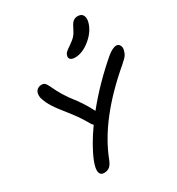

<svg xmlns="http://www.w3.org/2000/svg" viewBox="-211 -1058 1083 1175"><g transform="rotate(-30 330.0 -470.5)"><path d="M378.9 -714.8Q356.9 -714.8 346.9 -723.6Q336.9 -732.4 339.8 -747.1Q342.8 -760.7 353 -770.8Q363.3 -780.8 388.2 -796.9Q417 -816.4 430.9 -832.8Q444.8 -849.1 459 -878.9Q471.7 -906.2 485.1 -916.5Q498.5 -926.8 516.1 -926.8Q541.5 -926.8 551.5 -910.9Q561.5 -895 557.1 -869.1Q544.4 -809.1 488.5 -762Q432.6 -714.8 378.9 -714.8ZM179.2 -14.2Q153.3 -14.2 147.7 -37.8Q142.1 -61.5 161.1 -110.8Q195.3 -196.8 270 -301.8Q260.7 -309.6 253.9 -323.2Q224.1 -375.5 191.2 -418.2Q158.2 -460.9 131.3 -495.1Q104.5 -529.3 85.9 -565.9Q73.2 -593.8 70.1 -607.7Q66.9 -621.6 69.8 -638.2Q73.2 -654.8 85.7 -664.3Q98.1 -673.8 115.2 -673.8Q130.4 -673.8 138.7 -666Q147 -658.2 157.2 -636.2Q176.3 -594.2 198.2 -559.1Q220.2 -523.9 237.5 -502.4Q254.9 -481 278.3 -445.8Q301.8 -410.6 321.8 -370.1Q429.7 -503.9 566.9 -621.1Q606 -652.8 631.8 -652.8Q646 -652.8 654.3 -639.9Q662.6 -627 659.2 -607.9Q654.3 -586.4 644.8 -572.5Q635.3 -558.6 606 -533.2Q335.9 -304.2 246.1 -71.8Q233.9 -39.6 218.3 -26.9Q202.6 -14.2 179.2 -14.2Z"/></g></svg>

Font: Shantell Sans Irregular
Style: Italic
Weight: 400
Italic angle: -11.31°
Designer: Stephen Nixon, Anya Danilova, Shantell Martin
Foundry: Arrow Type
Version: Version 1.006;[9816181b4]